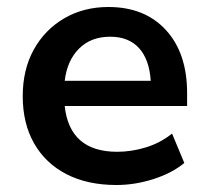

<svg xmlns="http://www.w3.org/2000/svg" viewBox="-20 -519 596 549"><path d="M313 10Q230 10 170 -21Q110 -52 77.5 -109Q45 -166 45 -244Q45 -320 76.5 -377Q108 -434 163.5 -466.5Q219 -499 290 -499Q394 -499 454.5 -433Q515 -367 515 -253V-216H165Q179 -85 315 -85Q356 -85 397 -97.5Q438 -110 472 -137L507 -53Q472 -24 419 -7Q366 10 313 10ZM295 -414Q240 -414 206 -380Q172 -346 165 -288H411Q407 -349 377.5 -381.5Q348 -414 295 -414Z"/></svg>

Font: Nunito Sans
Style: Bold
Weight: 700
Designer: Vernon Adams
Foundry: Vernon Adams
Version: Version 3.101; ttfautohint (v1.8.4.7-5d5b);gftools[0.9.27]